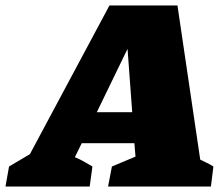

<svg xmlns="http://www.w3.org/2000/svg" viewBox="-102 -680 803 700"><path d="M628 -98Q640 -92 652.5 -86Q665 -80 676 -73L667 0H292L306 -73L392 -109L388 -158H196L171 -107Q188 -100 204 -91Q220 -82 235 -73L225 0H-82L-69 -73L7 -118L297 -660H545ZM251 -271H380L363 -502Z"/></svg>

Font: Piazzolla SC Black
Style: Italic
Weight: 900
Italic angle: -11.3°
Designer: Juan Pablo del Peral
Foundry: Huerta Tipografica
Version: Version 1.330